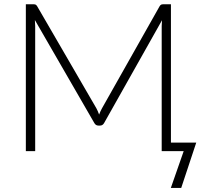

<svg xmlns="http://www.w3.org/2000/svg" viewBox="-20 -728 983 925"><path d="M925.5 -41 853 177.5H803L865 0H759V-603Q759 -616 760.5 -630.5L482 -136Q475 -123 462 -123H454Q441 -123 434 -136L148 -631.5Q149.5 -616.5 149.5 -603V0H104.5V-707.5H140Q147 -707.5 151 -706Q155 -704.5 159 -698L444.5 -206Q452 -192 457.5 -176Q460.5 -184 464 -191.8Q467.5 -199.5 471.5 -206.5L749 -698Q753 -704.5 757.2 -706Q761.5 -707.5 768.5 -707.5H803.5V-41Z"/></svg>

Font: Lato 2
Style: Regular
Weight: 300
Designer: Lukasz Dziedzic with Adam Twardoch and Botio Nikoltchev
Foundry: tyPoland Lukasz Dziedzic
Version: Version 2.015; 2015-08-06; http://www.latofonts.com/